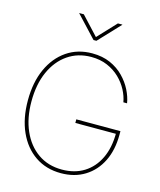

<svg xmlns="http://www.w3.org/2000/svg" viewBox="-137 -1046 962 1153"><g transform="rotate(15 344.5 -470.0)"><path d="M351.6 8.3Q259.8 8.3 191.4 -38.3Q123 -85 85.4 -168.7Q47.9 -252.4 47.9 -363.3Q47.9 -475.6 85.7 -559.1Q123.5 -642.6 191.4 -689.2Q259.3 -735.8 349.6 -735.8Q413.1 -735.8 462.2 -714.1Q511.2 -692.4 545.9 -656.7Q580.6 -621.1 601.1 -580.1Q621.6 -539.1 627.9 -500H605Q598.6 -537.1 578.9 -574.7Q559.1 -612.3 526.6 -643.8Q494.1 -675.3 449.7 -694.3Q405.3 -713.4 349.6 -713.4Q266.1 -713.4 203.1 -669.7Q140.1 -626 105.2 -547.4Q70.3 -468.8 70.3 -363.3Q70.3 -259.8 105 -181.2Q139.6 -102.5 202.9 -58.3Q266.1 -14.2 351.6 -14.2Q431.2 -14.2 489 -50.3Q546.9 -86.4 578.6 -152.8Q610.4 -219.2 610.4 -310.5L620.1 -305.7H358.4V-328.1H632.8V-306.6Q632.8 -210.9 597.9 -140.4Q563 -69.8 499.8 -30.8Q436.5 8.3 351.6 8.3ZM238.8 -949.2 344.2 -835.9 450.7 -949.2H478.5V-948.2L353 -814.9H335L210.4 -948.2V-949.2Z"/></g></svg>

Font: Inter 28pt Thin
Style: Regular
Weight: 250
Designer: Rasmus Andersson
Foundry: rsms
Version: Version 4.001;git-66647c0bb